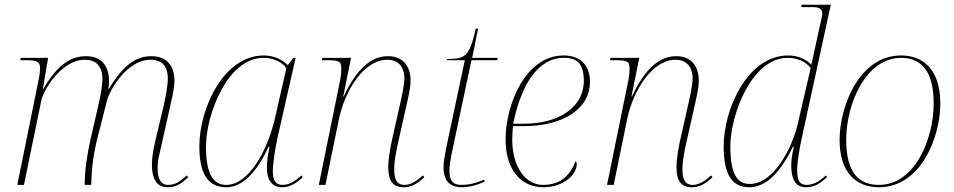

<svg xmlns="http://www.w3.org/2000/svg" viewBox="-20 -780 4025 810"><path d="M688 10C725 10 746 -7 774 -32L768 -40C739 -15 723 0 688 0C653 0 645 -37 645 -70C645 -91 648 -111 650 -118L698 -332C705 -364 716 -407 716 -438C716 -495 690 -543 619 -543C553 -543 501 -506 439 -405H437C439 -417 440 -428 440 -438C440 -495 414 -543 343 -543C277 -543 221 -505 163 -405H161L183 -536H68L65 -526H87C136 -526 149 -521 149 -492C149 -484 148 -473 146 -459L53 0H81L154 -355C164 -404 242 -528 337 -528C396 -528 412 -487 412 -449C412 -416 404 -376 394 -332L363 -197C348 -131 338 -66 337 0H365C366 -66 374 -131 391 -197L431 -355C441 -395 513 -528 615 -528C671 -528 688 -491 688 -450C688 -415 679 -373 670 -332L633 -176C626 -147 621 -114 621 -84C621 -33 636 10 688 10Z M935 10C989 10 1054 -32 1113 -161H1117C1111 -135 1106 -94 1106 -76C1105 -23 1126 10 1169 10C1203 10 1230 -7 1257 -32L1252 -40C1223 -15 1203 0 1171 0C1141 0 1131 -22 1131 -58C1131 -90 1142 -160 1151 -200L1227 -535H1217L1194 -505C1171 -529 1135 -546 1093 -546C921 -546 821 -319 821 -163C821 -45 858 10 935 10ZM935 0C885 0 849 -36 849 -162C849 -295 939 -536 1091 -536C1129 -536 1169 -521 1188 -492L1140 -281C1108 -142 1028 0 935 0Z M1683 10C1712 10 1736 -1 1770 -32L1764 -40C1729 -8 1706 0 1687 0C1653 0 1643 -25 1643 -65C1643 -103 1652 -145 1661 -185L1694 -332C1701 -364 1712 -406 1712 -441C1712 -496 1684 -543 1617 -543C1548 -543 1486 -493 1430 -373H1428L1461 -536H1340L1337 -526H1359C1411 -526 1420 -521 1420 -490C1420 -472 1417 -453 1415 -442L1325 0H1353L1410 -278C1435 -399 1516 -528 1614 -528C1672 -528 1686 -482 1686 -451C1686 -418 1671 -356 1668 -342L1636 -200C1626 -155 1618 -111 1618 -74C1618 -15 1639 10 1683 10Z M1929 10C1955 10 1992 2 2025 -14L2022 -22C1988 -8 1963 0 1925 0C1888 0 1876 -22 1876 -60C1876 -80 1879 -103 1895 -177L1969 -526H2077L2081 -536H1972L1997 -659H1987C1960 -536 1940 -533 1867 -531L1865 -526H1941L1870 -192C1855 -121 1851 -95 1851 -75C1851 -28 1868 10 1929 10Z M2272 10C2357 10 2413 -43 2413 -87C2413 -93 2411 -98 2408 -100C2388 -46 2350 0 2270 0C2198 0 2141 -75 2141 -191C2141 -208 2143 -241 2144 -248H2193C2346 -248 2469 -315 2469 -435C2469 -505 2428 -546 2358 -546C2199 -546 2113 -343 2113 -191C2113 -60 2181 10 2272 10ZM2191 -258H2145C2177 -416 2246 -536 2359 -536C2417 -536 2443 -509 2443 -438C2443 -328 2337 -258 2191 -258Z M2899 10C2928 10 2952 -1 2986 -32L2980 -40C2945 -8 2922 0 2903 0C2869 0 2859 -25 2859 -65C2859 -103 2868 -145 2877 -185L2910 -332C2917 -364 2928 -406 2928 -441C2928 -496 2900 -543 2833 -543C2764 -543 2702 -493 2646 -373H2644L2677 -536H2556L2553 -526H2575C2627 -526 2636 -521 2636 -490C2636 -472 2633 -453 2631 -442L2541 0H2569L2626 -278C2651 -399 2732 -528 2830 -528C2888 -528 2902 -482 2902 -451C2902 -418 2887 -356 2884 -342L2852 -200C2842 -155 2834 -111 2834 -74C2834 -15 2855 10 2899 10Z M3141 10C3201 10 3264 -35 3325 -161H3329C3323 -135 3318 -107 3318 -83C3318 -20 3338 10 3381 10C3416 10 3442 -7 3469 -33L3464 -40C3437 -15 3412 0 3383 0C3353 0 3343 -18 3343 -64C3343 -96 3354 -160 3363 -200L3485 -760H3362L3360 -750H3406C3431 -750 3449 -746 3449 -723C3449 -718 3448 -714 3447 -708L3422 -594C3416 -565 3409 -536 3403 -507C3380 -531 3346 -546 3305 -546C3133 -546 3033 -319 3033 -163C3033 -59 3059 10 3141 10ZM3143 -4C3093 -4 3061 -41 3061 -162C3061 -295 3151 -536 3303 -536C3341 -536 3381 -521 3400 -492L3344 -251C3324 -167 3249 -4 3143 -4Z M3688 10C3866 10 3947 -203 3947 -343C3947 -488 3874 -546 3781 -546C3605 -546 3522 -331 3522 -190C3522 -53 3591 10 3688 10ZM3688 0C3604 0 3550 -50 3550 -190C3550 -346 3635 -536 3781 -536C3868 -536 3919 -478 3919 -344C3919 -196 3841 0 3688 0Z"/></svg>

Font: Noto Serif Display Thin
Style: Italic
Weight: 100
Italic angle: -12°
Designer: Monotype Design Team
Foundry: Monotype Imaging Inc.
Version: Version 2.009